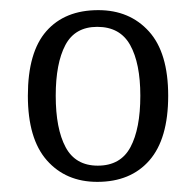

<svg xmlns="http://www.w3.org/2000/svg" viewBox="-20 -739 386 379"><path d="M172 -380Q110 -380 72.5 -422.5Q35 -465 35 -550Q35 -636 71.5 -677.5Q108 -719 174 -719Q236 -719 274 -677Q312 -635 312 -550Q312 -465 275 -422.5Q238 -380 172 -380ZM173 -412Q218 -412 237.5 -448.5Q257 -485 257 -550Q257 -614 237 -650Q217 -686 172 -686Q128 -686 109 -650Q90 -614 90 -550Q90 -485 109.5 -448.5Q129 -412 173 -412Z"/></svg>

Font: Noto Serif Lao SemiCondensed Light
Style: Regular
Weight: 300
Width: 4
Designer: Monotype Design Team
Foundry: Monotype Imaging Inc.
Version: Version 2.003; ttfautohint (v1.8.4.7-5d5b)